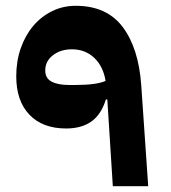

<svg xmlns="http://www.w3.org/2000/svg" viewBox="-20 -642 591 662"><path d="M350 -299H345Q329 -247 295 -223Q261 -199 208 -199Q127 -199 81.5 -246.5Q36 -294 36 -379Q36 -431 51.5 -475.5Q67 -520 94.5 -552.5Q122 -585 159.5 -603.5Q197 -622 241 -622Q348 -622 403 -549Q458 -476 467 -348L491 0H369ZM239 -349Q313 -349 344 -363Q336 -413 305 -442.5Q274 -472 228 -472Q189 -472 162.5 -451.5Q136 -431 136 -399Q136 -372 158 -360.5Q180 -349 218 -349Z"/></svg>

Font: IBM Plex Sans Arabic
Style: Bold
Weight: 700
Designer: Mike Abbink, Paul van der Laan, Pieter van Rosmalen, Wael Morcos, Khajak Apelian
Foundry: Bold Monday
Version: Version 1.2